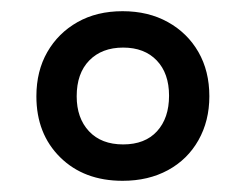

<svg xmlns="http://www.w3.org/2000/svg" viewBox="-20 -746 440 343"><path d="M199 -423Q130 -423 87.5 -465Q45 -507 45 -574Q45 -619 64.5 -653Q84 -687 118.5 -706.5Q153 -726 199 -726Q245 -726 280 -706.5Q315 -687 334.5 -653Q354 -619 354 -574Q354 -530 334.5 -495.5Q315 -461 280 -442Q245 -423 199 -423ZM200 -488Q239 -488 260.5 -511.5Q282 -535 282 -575Q282 -615 260 -638Q238 -661 200 -661Q162 -661 139.5 -638Q117 -615 117 -574Q117 -535 139 -511.5Q161 -488 200 -488Z"/></svg>

Font: Noto Serif Armenian SemiBold
Style: Regular
Weight: 600
Version: Version 2.007